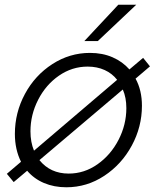

<svg xmlns="http://www.w3.org/2000/svg" viewBox="-20 -783 665 813"><path d="M615 -502 554 -450Q581 -401 581 -335Q581 -246 538 -166.5Q495 -87 421.5 -38.5Q348 10 261 10Q209 10 166.5 -8Q124 -26 95 -60L38 -12L9 -47L69 -98Q43 -150 43 -216Q43 -306 85.5 -385Q128 -464 201.5 -511.5Q275 -559 361 -559Q414 -559 456.5 -540.5Q499 -522 528 -489L586 -538ZM124 -145 476 -445Q455 -472 423 -486.5Q391 -501 351 -501Q285 -501 229.5 -462.5Q174 -424 141.5 -360.5Q109 -297 109 -227Q109 -181 124 -145ZM500 -404 147 -105Q193 -48 271 -48Q337 -48 393 -87.5Q449 -127 482 -191Q515 -255 515 -325Q515 -370 500 -404ZM394 -609H337L481 -763H557Z"/></svg>

Font: Open Sauce One Light Italic
Style: Regular
Weight: 300
Italic angle: -10°
Designer: Alfredo Marco Pradil
Foundry: Creative Sauce Fz LLC
Version: Version 1.477